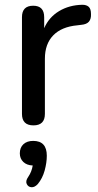

<svg xmlns="http://www.w3.org/2000/svg" viewBox="-20 -518 409 804"><path d="M120 7Q72 7 72 -41V-446Q72 -494 119 -494Q165 -494 165 -446V-400Q185 -446 227.5 -471.5Q270 -497 325 -498Q342 -498 351.5 -489.5Q361 -481 361 -459Q362 -439 352.5 -427.5Q343 -416 320 -414L304 -412Q238 -406 203 -370Q168 -334 168 -272V-41Q168 7 120 7ZM138 253Q125 267 111.5 266Q98 265 92 252.5Q86 240 98 223Q113 201 117 175Q92 174 77.5 160Q63 146 63 124Q63 100 78 86Q93 72 119 72Q176 72 176 134Q176 163 167 196Q158 229 138 253Z"/></svg>

Font: Chiron GoRound TC
Style: Regular
Weight: 400
Designer: Ryoko NISHIZUKA 西塚涼子 (kana, bopomofo & ideographs); Paul D. Hunt (Latin, Greek & Cyrillic); Sandoll Communications 산돌커뮤니
Foundry: Adobe
Version: Version 1.000;hotconv 1.1.1;makeotfexe 2.6.0